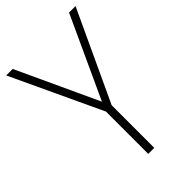

<svg xmlns="http://www.w3.org/2000/svg" viewBox="-215 -796 879 879"><g transform="rotate(-45 224.5 -357.0)"><path d="M225 -319 42 -714H0L206 -274V0H245V-276L449 -714H407Z"/></g></svg>

Font: Noto Sans Malayalam SemiCondensed ExtraLight
Style: Regular
Weight: 200
Width: 4
Designer: Jelle Bosma - Monotype Design Team
Foundry: Monotype Imaging Inc.
Version: Version 2.104